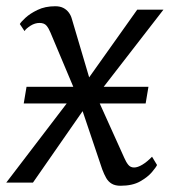

<svg xmlns="http://www.w3.org/2000/svg" viewBox="-26 -585 558 615"><path d="M360 10Q343 10 332 3.5Q321 -3 314.2 -14.8Q307.5 -26.5 301.5 -42.5L227 -263.5L259.5 -259L79.5 0H-6L238 -319.5L230 -256.5L135.5 -481Q130 -494.5 122.8 -503Q115.5 -511.5 100.5 -511.5Q86 -511.5 72 -502.8Q58 -494 52.5 -485.5L37.5 -508Q41 -514.5 55.5 -528Q70 -541.5 94.2 -553.2Q118.5 -565 151 -565Q166.5 -565 177 -559.5Q187.5 -554 194.2 -545Q201 -536 204 -525L270 -302L238.5 -307.5L413.5 -554H497.5L260.5 -248L268 -310L372 -79.5Q378 -65.5 385 -57Q392 -48.5 403.5 -48.5Q415 -48.5 430 -57.5Q445 -66.5 461 -83L477 -56.5Q474 -49.5 460.8 -33.8Q447.5 -18 423 -4Q398.5 10 360 10ZM50 -253.5 59 -307H449.5L440.5 -253.5Z"/></svg>

Font: Merriweather 20pt Light
Style: Italic
Weight: 300
Italic angle: -7.8°
Version: Version 2.101